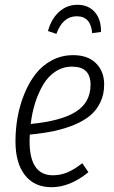

<svg xmlns="http://www.w3.org/2000/svg" viewBox="-20 -762 471 793"><path d="M296.9 -694.8Q239.3 -694.8 212.9 -622.1L178.2 -633.8Q191.9 -684.1 224.1 -713.1Q256.3 -742.2 299.8 -742.2Q345.7 -742.2 372.1 -711.4Q398.4 -680.7 397 -629.9L360.8 -625Q355 -694.8 296.9 -694.8ZM410.2 -413.1Q410.2 -373 395 -340.6Q379.9 -308.1 353.3 -285.6Q326.7 -263.2 287.4 -246.8Q248 -230.5 203.1 -220.9Q158.2 -211.4 103 -206.1Q102.1 -197.3 102.1 -179.2Q102.1 -38.1 198.2 -38.1Q230.5 -38.1 259 -50.3Q287.6 -62.5 319.8 -87.9L345.2 -50.8Q269 11.2 192.9 11.2Q122.1 11.2 83 -38.6Q43.9 -88.4 43.9 -178.2Q43.9 -228.5 52.7 -278.1Q61.5 -327.6 80.6 -374.3Q99.6 -420.9 127 -456.3Q154.3 -491.7 194.3 -512.9Q234.4 -534.2 282.2 -534.2Q343.3 -534.2 376.7 -500.5Q410.2 -466.8 410.2 -413.1ZM277.8 -486.8Q240.2 -486.8 209.5 -466.8Q178.7 -446.8 158.4 -412.4Q138.2 -377.9 125.2 -337.2Q112.3 -296.4 106.9 -250Q232.4 -262.2 293.2 -300.5Q354 -338.9 354 -412.1Q354 -486.8 277.8 -486.8Z"/></svg>

Font: Fira Sans Compressed Light
Style: Italic
Weight: 300
Width: 3
Italic angle: -8°
Designer: Carrois Corporate & Edenspiekermann AG
Foundry: Carrois Corporate GbR & Edenspiekermann AG
Version: Version 4.203;PS 004.203;hotconv 1.0.88;makeotf.lib2.5.64775